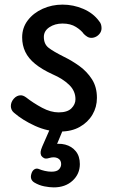

<svg xmlns="http://www.w3.org/2000/svg" viewBox="-20 -562 496 832"><path d="M409 -471Q416 -463 418 -455Q420 -447 420 -440Q420 -428 413.5 -418.5Q407 -409 397 -403.5Q387 -398 376 -398Q366 -398 358 -403Q350 -408 343 -415Q333 -430 309.5 -445Q286 -460 251 -460Q218 -460 194 -444Q170 -428 170 -402Q170 -371 190.5 -355Q211 -339 257 -316Q292 -299 324.5 -275.5Q357 -252 378.5 -218.5Q400 -185 400 -138Q400 -98 380.5 -65Q361 -32 325.5 -12Q290 8 241 8Q186 8 132 -16.5Q78 -41 40 -74Q33 -80 30 -87.5Q27 -95 27 -102Q27 -120 40 -134.5Q53 -149 70 -149Q75 -149 80.5 -147Q86 -145 93 -140Q125 -115 162.5 -95Q200 -75 234 -75Q272 -75 289.5 -92.5Q307 -110 307 -132Q307 -168 279.5 -194.5Q252 -221 208 -240Q162 -261 132.5 -285Q103 -309 89.5 -337.5Q76 -366 76 -400Q76 -442 100.5 -474Q125 -506 165 -524Q205 -542 251 -542Q298 -542 341 -523.5Q384 -505 409 -471ZM213 250Q195 250 172 245.5Q149 241 129 229Q119 223 115.5 213.5Q112 204 116 191Q120 177 129.5 171.5Q139 166 150 171Q159 175 174 178.5Q189 182 203 182Q226 182 235.5 172Q245 162 245 149Q245 131 230 123.5Q215 116 192 123Q179 127 171.5 123.5Q164 120 159 113Q155 105 156 96Q157 87 163 73L195 0H253L221 77L199 66Q234 57 262.5 64.5Q291 72 308.5 93.5Q326 115 326 149Q326 192 294.5 221Q263 250 213 250Z"/></svg>

Font: Playpen Sans Hebrew
Style: Regular
Weight: 400
Designer: Tom Grace, Laura Meseguer, Veronika Burian, José Scaglione
Foundry: TypeTogether
Version: Version 2.000